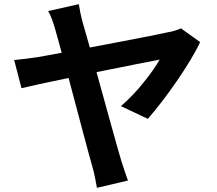

<svg xmlns="http://www.w3.org/2000/svg" viewBox="-20 -836 1040 921"><path d="M358 -816 211 -783C222 -764 232 -740 245 -695C252 -670 263 -630 276 -583C220 -572 177 -565 161 -562C122 -556 87 -552 48 -548L83 -413C119 -422 207 -441 309 -462C354 -294 405 -98 423 -37C433 -3 440 37 445 65L594 30C584 5 569 -43 562 -64C542 -131 490 -320 443 -490C583 -518 716 -545 746 -550C715 -495 635 -389 560 -327L689 -266C771 -358 893 -532 940 -634L848 -700C833 -693 810 -685 789 -682C741 -671 565 -637 411 -608C398 -654 386 -695 377 -727C368 -759 362 -791 358 -816Z"/></svg>

Font: Noto Sans HK
Style: Bold
Weight: 700
Designer: Ryoko NISHIZUKA 西塚涼子 (kana, bopomofo & ideographs); Paul D. Hunt (Latin, Greek & Cyrillic); Sandoll Communications 산돌커뮤니
Foundry: Adobe
Version: Version 2.002;hotconv 1.0.116;makeotfexe 2.5.65601